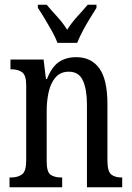

<svg xmlns="http://www.w3.org/2000/svg" viewBox="-20 -786 555 806"><path d="M20 0V-41H27Q54 -41 72 -53.5Q90 -66 90 -113V-427Q90 -471 72.5 -483Q55 -495 29 -495H24V-536H163L173 -454H177Q197 -505 227 -525.5Q257 -546 300 -546Q363 -546 397 -499Q431 -452 431 -349V-113Q431 -66 447 -53.5Q463 -41 489 -41H493V0H345V-347Q345 -411 328 -448Q311 -485 269 -485Q234 -485 213.5 -461.5Q193 -438 184.5 -400.5Q176 -363 176 -321V-108Q176 -63 193 -52Q210 -41 236 -41H241V0ZM221 -606Q213 -629 198 -655.5Q183 -682 167.5 -708Q152 -734 139 -753V-766H176Q197 -741 220.5 -715.5Q244 -690 262 -661Q280 -690 303.5 -715.5Q327 -741 348 -766H385V-753Q373 -734 357 -708Q341 -682 327 -655.5Q313 -629 304 -606Z"/></svg>

Font: Noto Serif Hebrew ExtraCondensed
Style: Regular
Weight: 400
Width: 2
Designer: Monotype Design Team
Foundry: Monotype Imaging Inc.
Version: Version 2.004; ttfautohint (v1.8.4.7-5d5b)